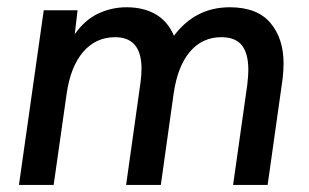

<svg xmlns="http://www.w3.org/2000/svg" viewBox="-20 -522 873 542"><path d="M103.5 -493H199L191 -425.5Q219.5 -466 257.5 -483.8Q295.5 -501.5 337 -501.5Q385.5 -501.5 419.8 -481.5Q454 -461.5 471 -421Q531.5 -501.5 628.5 -501.5Q706 -501.5 743.2 -457.5Q780.5 -413.5 780.5 -343Q780.5 -324.5 778 -301L735.5 0H638L678 -282.5Q681 -306.5 681 -325Q681 -371 662.8 -394Q644.5 -417 605 -417Q551 -417 516 -375.8Q481 -334.5 470 -256.5L434 0H336L376.5 -288Q379.5 -310 379.5 -328Q379.5 -417 305 -417Q250.5 -417 214.8 -375.5Q179 -334 168 -256.5L131.5 0H33.5Z"/></svg>

Font: HK Grotesk Medium
Style: Italic
Weight: 500
Italic angle: -8°
Designer: Alfredo Marco Pradil
Foundry: Hanken Design Co.
Version: Version 3.004